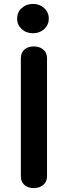

<svg xmlns="http://www.w3.org/2000/svg" viewBox="-20 -946 345 976"><path d="M86 -50V-650Q86 -678 104 -694Q122 -710 152 -710Q181 -710 200 -694Q219 -678 219 -650V-50Q219 -22 200 -6Q181 10 152 10Q122 10 104 -6Q86 -22 86 -50ZM67 -851Q67 -883 90 -904.5Q113 -926 148 -926Q182 -926 205 -904.5Q228 -883 228 -851Q228 -820 205 -798.5Q182 -777 148 -777Q113 -777 90 -798.5Q67 -820 67 -851Z"/></svg>

Font: Kodchasan
Style: Bold
Weight: 700
Designer: Katatrad Aksorn Co.,Ltd.
Foundry: Cadson Demak Co.,Ltd.
Version: Version 1.000; ttfautohint (v1.6)